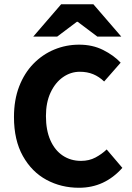

<svg xmlns="http://www.w3.org/2000/svg" viewBox="-20 -875 622 907"><path d="M353 12Q269 12 199.5 -25.5Q130 -63 88 -138Q46 -213 46 -322Q46 -403 70.5 -466.5Q95 -530 138 -574Q181 -618 236.5 -641Q292 -664 354 -664Q417 -664 467 -639Q517 -614 550 -579L472 -490Q448 -513 420 -524.5Q392 -536 357 -536Q314 -536 277.5 -510.5Q241 -485 219 -438Q197 -391 197 -327Q197 -260 218 -212.5Q239 -165 276.5 -140Q314 -115 363 -115Q401 -115 431 -131Q461 -147 484 -169L558 -82Q516 -35 465 -11.5Q414 12 353 12ZM137 -702 269 -855H421L553 -702H440L347 -772H343L250 -702Z"/></svg>

Font: Source Sans 3 ExtraLight
Style: Bold
Weight: 700
Version: Version 3.052;hotconv 1.1.0;makeotfexe 2.6.0